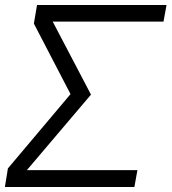

<svg xmlns="http://www.w3.org/2000/svg" viewBox="-26 -745 684 765"><path d="M5.5 -74 255 -370 109 -651 121.5 -725H637.5L625.5 -659H184L336.5 -368L81 -67H521.5L509.5 0H-6.5Z"/></svg>

Font: JuliaMono Light
Style: Italic
Weight: 300
Italic angle: -9°
Monospace: yes
Designer: cormullion
Foundry: corm
Version: Version 0.054; ttfautohint (v1.8.4)